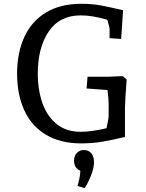

<svg xmlns="http://www.w3.org/2000/svg" viewBox="-20 -740 768 1011"><path d="M70 -352Q70 -462 108 -545Q146 -628 222 -674Q298 -720 407 -720Q464 -720 508 -712Q552 -704 628 -686L618 -535L557 -539V-587Q557 -596 545 -636Q467 -659 405 -659Q294 -659 236.5 -574Q179 -489 179 -353Q179 -265 204 -195.5Q229 -126 279.5 -86Q330 -46 404 -46Q463 -46 541 -65Q545 -84 548.5 -102.5Q552 -121 552 -128V-196Q552 -218 546 -266L436 -274L441 -336H552L597 -338L627 -339L647 -321Q638 -206 638 -169V-19Q568 -2 516.5 6.5Q465 15 407 15Q298 15 222 -30.5Q146 -76 108 -159Q70 -242 70 -352ZM403 159Q389 154 379.5 141Q370 128 370 107Q370 80 385 65Q400 50 421 50Q447 50 461 67Q475 84 475 115Q475 143 460 182Q445 221 426 251L388 239Q393 224 398 200.5Q403 177 403 159Z"/></svg>

Font: Andada Pro Medium
Style: Regular
Weight: 500
Designer: Carolina Giovagnoli
Foundry: Huerta Tipografica
Version: Version 3.005; ttfautohint (v1.8.4)